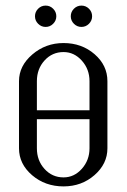

<svg xmlns="http://www.w3.org/2000/svg" viewBox="-20 -666 452 686"><path d="M47.9 -136.2V-376Q47.9 -430.7 95.5 -471.4Q143.1 -512.2 207 -512.2Q272 -512.2 317.9 -472.4Q363.8 -432.6 363.8 -376V-136.2Q363.8 -80.6 317.6 -40.3Q271.5 0 207 0Q141.6 0 94.7 -40Q47.9 -80.1 47.9 -136.2ZM116.2 -581.1Q105 -592.3 105 -607.9Q105 -623.5 116.2 -634.8Q127.4 -646 143.1 -646Q158.7 -646 169.9 -634.8Q181.2 -623.5 181.2 -607.9Q181.2 -592.3 169.9 -581.1Q158.7 -569.8 143.1 -569.8Q127.4 -569.8 116.2 -581.1ZM111.8 -136.2Q111.8 -92.3 139.2 -62.3Q166.5 -32.2 207 -32.2Q245.1 -32.2 272.5 -63Q299.8 -93.8 299.8 -136.2V-240.2H111.8ZM111.8 -272H299.8V-376Q299.8 -418.5 272.5 -449.2Q245.1 -480 207 -480Q166.5 -480 139.2 -450Q111.8 -419.9 111.8 -376ZM244.1 -581.1Q232.9 -592.3 232.9 -607.9Q232.9 -623.5 244.1 -634.8Q255.4 -646 271 -646Q286.6 -646 297.9 -634.8Q309.1 -623.5 309.1 -607.9Q309.1 -592.3 297.9 -581.1Q286.6 -569.8 271 -569.8Q255.4 -569.8 244.1 -581.1Z"/></svg>

Font: Gawaa
Style: Regular
Weight: 400
Designer: T. Christopher White
Version: Version 1.0